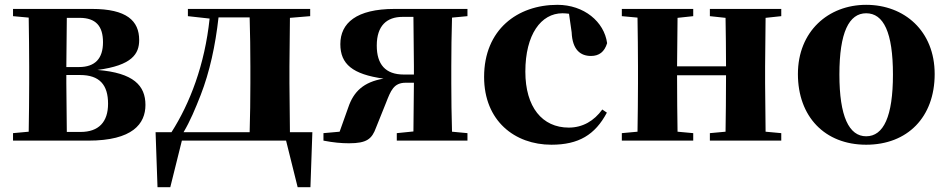

<svg xmlns="http://www.w3.org/2000/svg" viewBox="-20 -583 3930 796"><path d="M97 0H346C530 0 583 -70 583 -148C583 -228 534 -281 384 -293C528 -312 557 -360 557 -417C557 -497 505 -546 361 -546H34V-516L99 -510C100 -451 101 -364 101 -308V-238C101 -182 100 -95 99 -37L34 -31V0ZM257 -509H310C378 -509 407 -474 407 -408C407 -341 375 -305 307 -305H255ZM255 -272H312C393 -272 428 -231 428 -153C428 -77 389 -36 314 -36H257L255 -238Z M759 -516 849 -506C829 -314 767 -154 691 -35H625L633 193H686L734 0H1014H1166L1214 193H1267L1275 -35H1182L1180 -238V-308L1182 -509L1266 -516V-546H759ZM1015 -35H741C768 -80 790 -133 812 -189C849 -284 873 -394 886 -511H1015C1017 -453 1018 -365 1018 -308V-238C1018 -181 1017 -93 1015 -35Z M1625 0H1918V-31L1854 -37C1852 -95 1851 -182 1851 -238V-308C1851 -364 1852 -451 1854 -510L1918 -516V-546H1616C1457 -546 1391 -487 1391 -400C1391 -317 1442 -275 1570 -257C1487 -243 1446 -203 1424 -138L1388 -37L1321 -31V0C1362 8 1395 11 1427 11C1501 11 1522 -7 1539 -54L1580 -156C1600 -207 1612 -240 1662 -240H1696L1694 -38L1625 -31ZM1696 -274H1654C1578 -274 1542 -316 1542 -394C1542 -477 1584 -513 1649 -513H1694L1696 -308Z M2266 17C2379 17 2447 -24 2496 -116L2477 -129C2443 -82 2396 -54 2338 -54C2228 -54 2158 -139 2158 -286C2158 -440 2223 -528 2312 -528C2321 -528 2330 -527 2339 -526L2350 -449C2353 -375 2388 -351 2430 -351C2464 -351 2486 -368 2497 -404C2485 -493 2401 -563 2291 -563C2125 -563 1987 -460 1987 -264C1987 -82 2114 17 2266 17Z M2923 -516 2988 -509C2989 -454 2990 -371 2990 -308H2787L2789 -509L2854 -516V-546H2558V-516L2623 -510C2624 -451 2625 -364 2625 -308V-238C2625 -182 2624 -95 2623 -37L2558 -31V0H2854V-31L2789 -37C2788 -95 2787 -186 2787 -271H2990C2990 -186 2989 -95 2988 -37L2923 -31V0H3219V-31L3154 -37L3152 -238V-308L3154 -509L3219 -516V-546H2923Z M3571 17C3742 17 3855 -97 3855 -276C3855 -455 3729 -563 3571 -563C3414 -563 3288 -453 3288 -276C3288 -100 3399 17 3571 17ZM3571 -18C3500 -18 3460 -100 3460 -274C3460 -449 3500 -528 3571 -528C3643 -528 3682 -449 3682 -274C3682 -100 3643 -18 3571 -18Z"/></svg>

Font: GenKiMin2 TW H
Style: Regular
Weight: 900
Version: Version 2.100;PS 2.1;hotconv 16.6.51;makeotf.lib2.5.65220 DE